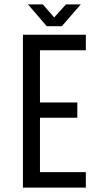

<svg xmlns="http://www.w3.org/2000/svg" viewBox="-20 -859 467 879"><path d="M176 -839 228 -779 282 -839H350L263 -739H194L108 -839ZM334 -390V-320H163V-71H373V0H85V-700H373V-629H163V-390Z"/></svg>

Font: Bebas Neue Regular
Style: Regular
Weight: 400
Designer: Ryoichi Tsunekawa & LGV (GE)
Foundry: Free Software Foundation, Inc.
Version: Version 1.003 August 13, 2016